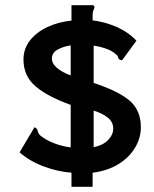

<svg xmlns="http://www.w3.org/2000/svg" viewBox="-20 -671 590 736"><path d="M254 45V-9Q201 -13 147.5 -33Q94 -53 55 -87L112 -183Q123 -179 124.5 -169.5Q126 -160 134 -152Q156 -134 187 -122Q218 -110 251 -106V-269Q164 -300 117 -339.5Q70 -379 70 -443Q70 -484 94.5 -515.5Q119 -547 161 -567Q203 -587 254 -592V-651H337Q342 -649 342 -643Q342 -640 338.5 -632.5Q335 -625 335 -616V-593Q383 -587 427.5 -567.5Q472 -548 503 -515L448 -440Q435 -441 433 -450Q431 -459 425 -462Q411 -476 386.5 -484.5Q362 -493 339 -496V-353Q434 -322 477 -285Q520 -248 520 -183Q520 -142 497.5 -104.5Q475 -67 433.5 -41.5Q392 -16 335 -9V45ZM251 -382V-497Q223 -493 201 -481Q179 -469 179 -447Q179 -427 198.5 -410.5Q218 -394 251 -382ZM339 -107Q373 -113 393.5 -133.5Q414 -154 414 -178Q414 -203 394 -219.5Q374 -236 339 -247Z"/></svg>

Font: Inconsolata SemiExpanded ExtraBold
Style: Regular
Weight: 800
Width: 6
Monospace: yes
Designer: Raph Levien, Cyreal, Brenton Simpson
Foundry: Raph Levien, Cyreal, Google
Version: Version 3.001; ttfautohint (v1.8.2.53-6de2)